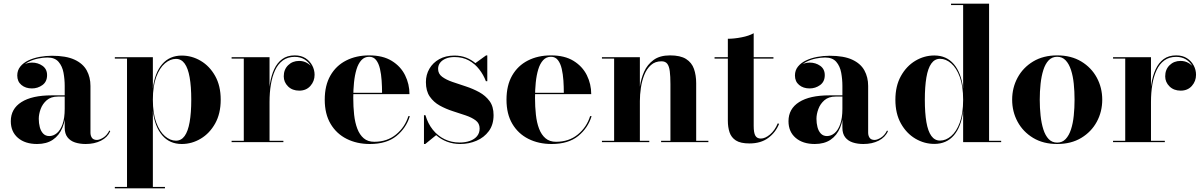

<svg xmlns="http://www.w3.org/2000/svg" viewBox="-20 -770 6516 1040"><path d="M444 10Q412 10 386.2 1.5Q360.5 -7 345.5 -26.5Q330.5 -46 330.5 -78V-304.5Q330.5 -340.5 324 -376Q317.5 -411.5 297.2 -435Q277 -458.5 237 -458.5Q213.5 -458.5 186.8 -453Q160 -447.5 136.2 -435.8Q112.5 -424 97.5 -405.5Q82.5 -387 82.5 -361H74.5Q74.5 -392.5 98 -411.8Q121.5 -431 153 -431Q185.5 -431 210.2 -413.5Q235 -396 235 -363Q235 -327.5 209.8 -309.2Q184.5 -291 153 -291Q118.5 -291 96 -309.8Q73.5 -328.5 73.5 -361Q73.5 -389 89.8 -409.2Q106 -429.5 133.2 -442.5Q160.5 -455.5 194 -461.8Q227.5 -468 261.5 -468Q338 -468 383.8 -446.8Q429.5 -425.5 449.8 -388.5Q470 -351.5 470 -304.5V-51.5Q470 -35 478 -23.5Q486 -12 505 -12Q519 -12 539.2 -24.5Q559.5 -37 572.5 -63.5L577 -59Q562.5 -26 527 -8Q491.5 10 444 10ZM181 10Q116 10 77.2 -23.2Q38.5 -56.5 38.5 -113.5Q38.5 -180.5 96 -217Q153.5 -253.5 260 -253.5H377V-247H294Q256 -247 233.2 -227.2Q210.5 -207.5 200.2 -179.5Q190 -151.5 190 -126.5Q190 -103 195.5 -81.5Q201 -60 213.8 -46.5Q226.5 -33 247 -33Q269 -33 288 -48.8Q307 -64.5 318.8 -97.2Q330.5 -130 330.5 -181H336Q336 -121.5 318.2 -78.8Q300.5 -36 266.2 -13Q232 10 181 10Z M602 250V242.5H668V-452.5H602V-460H808V-291.5Q818.5 -376.5 858.8 -422.8Q899 -469 964.5 -469Q1019 -469 1067.2 -440.5Q1115.5 -412 1145.5 -358.5Q1175.5 -305 1175.5 -230Q1175.5 -155 1145.5 -101.2Q1115.5 -47.5 1067.2 -18.8Q1019 10 964.5 10Q899 10 858.8 -36.8Q818.5 -83.5 808 -168.5V242.5H873.5V250ZM933 -8Q962 -8 980.2 -33.5Q998.5 -59 1007.2 -108.8Q1016 -158.5 1016 -230Q1016 -301.5 1007.2 -351Q998.5 -400.5 980.2 -425.8Q962 -451 933 -451Q902 -451 873.2 -426.5Q844.5 -402 826.2 -353Q808 -304 808 -230Q808 -156 826.2 -106.8Q844.5 -57.5 873.2 -32.8Q902 -8 933 -8Z M1435 -218Q1435 -269.5 1442 -314.8Q1449 -360 1465.2 -395Q1481.5 -430 1508.8 -450Q1536 -470 1576.5 -470Q1611 -470 1634.8 -454.8Q1658.5 -439.5 1671.2 -415.5Q1684 -391.5 1684 -365Q1684 -330 1661.2 -304.5Q1638.5 -279 1601 -279Q1563.5 -279 1540.2 -302Q1517 -325 1517 -356.5Q1517 -393.5 1540.8 -416.8Q1564.5 -440 1600 -440Q1624 -440 1642.8 -429.2Q1661.5 -418.5 1672.2 -401.5Q1683 -384.5 1683 -365H1676Q1676 -389.5 1664 -411.8Q1652 -434 1629.8 -448Q1607.5 -462 1576 -462Q1538.5 -462 1512.2 -442.8Q1486 -423.5 1470.2 -389.8Q1454.5 -356 1447.2 -312Q1440 -268 1440 -218ZM1440 -460V-7.5H1515V0H1234.5V-7.5H1300.5V-452.5H1234.5V-460Z M1983.5 10Q1913 10 1857.8 -17.8Q1802.5 -45.5 1770.8 -99Q1739 -152.5 1739 -230Q1739 -307.5 1769.8 -361Q1800.5 -414.5 1855 -442.2Q1909.5 -470 1980 -470Q2054 -470 2102.2 -440.2Q2150.5 -410.5 2174.2 -362.5Q2198 -314.5 2198 -260H1806V-267.5H2049.5Q2049.5 -299.5 2047.2 -333.5Q2045 -367.5 2038.2 -397Q2031.5 -426.5 2017.5 -444.5Q2003.5 -462.5 1980 -462.5Q1954.5 -462.5 1937.5 -444Q1920.5 -425.5 1911 -394Q1901.5 -362.5 1897.5 -322.8Q1893.5 -283 1893.5 -240Q1893.5 -191.5 1898.2 -148.5Q1903 -105.5 1915.5 -72.8Q1928 -40 1950.2 -21Q1972.5 -2 2007.5 -2Q2077 -2 2125.2 -41.5Q2173.5 -81 2192 -141H2200Q2180.5 -76.5 2127.2 -33.2Q2074 10 1983.5 10Z M2276.5 10V-146H2284.5Q2297.5 -101 2324 -67.8Q2350.5 -34.5 2387.8 -16.2Q2425 2 2469.5 2Q2501 2 2525.5 -6.8Q2550 -15.5 2564 -32.5Q2578 -49.5 2578 -74Q2578 -101.5 2557 -117.5Q2536 -133.5 2502.8 -144.8Q2469.5 -156 2432.2 -168Q2395 -180 2362 -198.2Q2329 -216.5 2308 -246.8Q2287 -277 2287 -325.5Q2287 -365 2305.8 -397.5Q2324.5 -430 2359.2 -449.5Q2394 -469 2441.5 -469Q2476.5 -469 2505 -457.8Q2533.5 -446.5 2555 -428L2613 -470H2619.5V-330H2612Q2599 -364.5 2576 -394.2Q2553 -424 2519.8 -442.5Q2486.5 -461 2442 -461Q2415 -461 2395 -452.8Q2375 -444.5 2364 -430.2Q2353 -416 2353 -397Q2353 -370.5 2374.8 -354.2Q2396.5 -338 2430.8 -326.2Q2465 -314.5 2503.2 -302Q2541.5 -289.5 2575.8 -270.8Q2610 -252 2631.8 -222.5Q2653.5 -193 2653.5 -146.5Q2653.5 -94.5 2627.8 -59.8Q2602 -25 2560.8 -7.5Q2519.5 10 2473.5 10Q2434.5 10 2401.5 -2.5Q2368.5 -15 2342.5 -38L2283.5 10Z M2968 10Q2897.5 10 2842.2 -17.8Q2787 -45.5 2755.2 -99Q2723.5 -152.5 2723.5 -230Q2723.5 -307.5 2754.2 -361Q2785 -414.5 2839.5 -442.2Q2894 -470 2964.5 -470Q3038.5 -470 3086.8 -440.2Q3135 -410.5 3158.8 -362.5Q3182.5 -314.5 3182.5 -260H2790.5V-267.5H3034Q3034 -299.5 3031.8 -333.5Q3029.5 -367.5 3022.8 -397Q3016 -426.5 3002 -444.5Q2988 -462.5 2964.5 -462.5Q2939 -462.5 2922 -444Q2905 -425.5 2895.5 -394Q2886 -362.5 2882 -322.8Q2878 -283 2878 -240Q2878 -191.5 2882.8 -148.5Q2887.5 -105.5 2900 -72.8Q2912.5 -40 2934.8 -21Q2957 -2 2992 -2Q3061.5 -2 3109.8 -41.5Q3158 -81 3176.5 -141H3184.5Q3165 -76.5 3111.8 -33.2Q3058.5 10 2968 10Z M3446 -460V-7.5H3497V0H3240.5V-7.5H3306.5V-452.5H3240.5V-460ZM3751 -319V-7.5H3817V0H3561V-7.5H3611.5V-314.5Q3611.5 -356.5 3608 -384Q3604.5 -411.5 3594.2 -424.8Q3584 -438 3563 -438Q3528.5 -438 3505.8 -417.5Q3483 -397 3470 -364.5Q3457 -332 3451.5 -294.5Q3446 -257 3446 -223L3440 -221Q3440 -257.5 3446 -300.5Q3452 -343.5 3469.2 -382Q3486.5 -420.5 3520.2 -445.2Q3554 -470 3609.5 -470Q3665.5 -470 3696.2 -450.5Q3727 -431 3739 -396.8Q3751 -362.5 3751 -319Z M4039.5 7Q3991 7 3966 -9.2Q3941 -25.5 3931.8 -53.2Q3922.5 -81 3922.5 -116V-560Q3956.5 -560 3996.5 -567.8Q4036.5 -575.5 4062.5 -590V-88Q4062.5 -50.5 4071.5 -35Q4080.5 -19.5 4101 -19.5Q4124.5 -19.5 4150.8 -41.5Q4177 -63.5 4193 -102L4200 -99Q4181.5 -52.5 4141.2 -22.8Q4101 7 4039.5 7ZM3850.5 -452.5V-460H4169.5V-452.5Z M4656.5 10Q4624.5 10 4598.8 1.5Q4573 -7 4558 -26.5Q4543 -46 4543 -78V-304.5Q4543 -340.5 4536.5 -376Q4530 -411.5 4509.8 -435Q4489.5 -458.5 4449.5 -458.5Q4426 -458.5 4399.2 -453Q4372.5 -447.5 4348.8 -435.8Q4325 -424 4310 -405.5Q4295 -387 4295 -361H4287Q4287 -392.5 4310.5 -411.8Q4334 -431 4365.5 -431Q4398 -431 4422.8 -413.5Q4447.5 -396 4447.5 -363Q4447.5 -327.5 4422.2 -309.2Q4397 -291 4365.5 -291Q4331 -291 4308.5 -309.8Q4286 -328.5 4286 -361Q4286 -389 4302.2 -409.2Q4318.5 -429.5 4345.8 -442.5Q4373 -455.5 4406.5 -461.8Q4440 -468 4474 -468Q4550.5 -468 4596.2 -446.8Q4642 -425.5 4662.2 -388.5Q4682.5 -351.5 4682.5 -304.5V-51.5Q4682.5 -35 4690.5 -23.5Q4698.5 -12 4717.5 -12Q4731.5 -12 4751.8 -24.5Q4772 -37 4785 -63.5L4789.5 -59Q4775 -26 4739.5 -8Q4704 10 4656.5 10ZM4393.5 10Q4328.5 10 4289.8 -23.2Q4251 -56.5 4251 -113.5Q4251 -180.5 4308.5 -217Q4366 -253.5 4472.5 -253.5H4589.5V-247H4506.5Q4468.5 -247 4445.8 -227.2Q4423 -207.5 4412.8 -179.5Q4402.5 -151.5 4402.5 -126.5Q4402.5 -103 4408 -81.5Q4413.5 -60 4426.2 -46.5Q4439 -33 4459.5 -33Q4481.5 -33 4500.5 -48.8Q4519.5 -64.5 4531.2 -97.2Q4543 -130 4543 -181H4548.5Q4548.5 -121.5 4530.8 -78.8Q4513 -36 4478.8 -13Q4444.5 10 4393.5 10Z M5041 9.5Q4986.5 9.5 4938.2 -19Q4890 -47.5 4860 -101Q4830 -154.5 4830 -229.5Q4830 -304.5 4860 -358.2Q4890 -412 4938.2 -440.8Q4986.5 -469.5 5041 -469.5Q5106.5 -469.5 5146.5 -422.8Q5186.5 -376 5197 -291V-742.5H5131.5V-750H5337.5V-7.5H5403V0H5197V-168Q5186.5 -83 5146.8 -36.8Q5107 9.5 5041 9.5ZM5072 -8.5Q5103.5 -8.5 5132.2 -33Q5161 -57.5 5179 -106.5Q5197 -155.5 5197 -229.5Q5197 -303.5 5179 -352.8Q5161 -402 5132.2 -426.8Q5103.5 -451.5 5072 -451.5Q5043 -451.5 5024.8 -426Q5006.5 -400.5 4998 -350.8Q4989.5 -301 4989.5 -229.5Q4989.5 -158 4998 -108.5Q5006.5 -59 5024.8 -33.8Q5043 -8.5 5072 -8.5Z M5706.5 10Q5631 10 5576.2 -23Q5521.5 -56 5492 -110.5Q5462.5 -165 5462.5 -230Q5462.5 -295 5492 -349.5Q5521.5 -404 5576.2 -437Q5631 -470 5706.5 -470Q5782 -470 5836.8 -437Q5891.5 -404 5921 -349.5Q5950.5 -295 5950.5 -230Q5950.5 -165 5921 -110.5Q5891.5 -56 5836.8 -23Q5782 10 5706.5 10ZM5706.5 2.5Q5734 2.5 5752.2 -16.8Q5770.5 -36 5781.2 -69Q5792 -102 5796.2 -143.8Q5800.5 -185.5 5800.5 -230Q5800.5 -275 5796.2 -316.5Q5792 -358 5781.2 -391Q5770.5 -424 5752.2 -443.2Q5734 -462.5 5706.5 -462.5Q5678.5 -462.5 5660.2 -443.2Q5642 -424 5631.5 -391Q5621 -358 5616.5 -316.2Q5612 -274.5 5612 -230Q5612 -185.5 5616.5 -143.8Q5621 -102 5631.5 -69Q5642 -36 5660.2 -16.8Q5678.5 2.5 5706.5 2.5Z M6209.5 -218Q6209.5 -269.5 6216.5 -314.8Q6223.5 -360 6239.8 -395Q6256 -430 6283.2 -450Q6310.5 -470 6351 -470Q6385.5 -470 6409.2 -454.8Q6433 -439.5 6445.8 -415.5Q6458.5 -391.5 6458.5 -365Q6458.5 -330 6435.8 -304.5Q6413 -279 6375.5 -279Q6338 -279 6314.8 -302Q6291.5 -325 6291.5 -356.5Q6291.5 -393.5 6315.2 -416.8Q6339 -440 6374.5 -440Q6398.5 -440 6417.2 -429.2Q6436 -418.5 6446.8 -401.5Q6457.5 -384.5 6457.5 -365H6450.5Q6450.5 -389.5 6438.5 -411.8Q6426.5 -434 6404.2 -448Q6382 -462 6350.5 -462Q6313 -462 6286.8 -442.8Q6260.5 -423.5 6244.8 -389.8Q6229 -356 6221.8 -312Q6214.5 -268 6214.5 -218ZM6214.5 -460V-7.5H6289.5V0H6009V-7.5H6075V-452.5H6009V-460Z"/></svg>

Font: Bodoni Moda 28pt
Style: Bold
Weight: 700
Designer: Owen Earl
Foundry: indestructible type
Version: Version 2.005